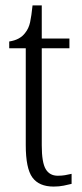

<svg xmlns="http://www.w3.org/2000/svg" viewBox="-20 -678 303 708"><path d="M178 10Q124 10 99.5 -23.5Q75 -57 75 -143V-500H14V-525Q54 -531 73 -557Q86 -573 91 -596Q96 -619 100 -658H134V-536H236V-500H134V-142Q134 -79 148.5 -54.5Q163 -30 193 -30Q208 -30 219.5 -32Q231 -34 244 -37V0Q232 3 215 6.5Q198 10 178 10Z"/></svg>

Font: Noto Serif ExtraCondensed Light
Style: Regular
Weight: 300
Width: 2
Designer: Monotype Design Team
Foundry: Monotype Imaging Inc.
Version: Version 2.014; ttfautohint (v1.8.4.7-5d5b)